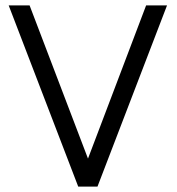

<svg xmlns="http://www.w3.org/2000/svg" viewBox="-20 -687 651 707"><path d="M518 -667 304 -103 89 -667H12L268 0H339L595 -667H518Z"/></svg>

Font: Maven Pro
Style: Regular
Weight: 400
Designer: Joe Prince
Foundry: Joe Prince
Version: Version 1.003